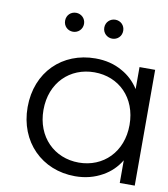

<svg xmlns="http://www.w3.org/2000/svg" viewBox="-81 -785 753 859"><g transform="rotate(10 295.0 -355.5)"><path d="M374 -630C398 -630 417 -648 417 -673C417 -698 398 -716 374 -716C351 -716 331 -698 331 -673C331 -648 351 -630 374 -630ZM196 -630C219 -630 239 -648 239 -673C239 -698 219 -716 196 -716C172 -716 153 -698 153 -673C153 -648 172 -630 196 -630ZM317 5C364 5 405 -6 442 -27C474 -45 500 -70 520 -103V0H588V-526H517V-426C497 -457 471 -482 440 -499C404 -520 363 -530 317 -530C167 -530 55 -423 55 -263C55 -105 167 5 317 5ZM323 -58C212 -58 127 -140 127 -263C127 -387 212 -468 323 -468C434 -468 518 -387 518 -263C518 -140 434 -58 323 -58Z"/></g></svg>

Font: Montserrat Z
Style: Regular
Weight: 400
Designer: Julieta Ulanovsky
Foundry: Julieta Ulanovsky
Version: Version 8.000